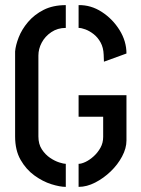

<svg xmlns="http://www.w3.org/2000/svg" viewBox="-20 -725 551 750"><path d="M237 5Q214 5 180.5 -5.5Q147 -16 114.5 -39.5Q82 -63 60.5 -100.5Q39 -138 39 -192V-524Q41 -548 53 -579Q65 -610 89.5 -639Q114 -668 150.5 -686.5Q187 -705 237 -705V-616Q205 -616 180.5 -599.5Q156 -583 143 -558.5Q130 -534 130 -508V-192Q130 -162 143.5 -141.5Q157 -121 175.5 -108.5Q194 -96 211.5 -90.5Q229 -85 237 -85ZM287 5V-85Q298 -85 314 -92.5Q330 -100 346 -114.5Q362 -129 372.5 -148Q383 -167 383 -190V-269H287V-353H474V-176Q474 -146 457 -114Q440 -82 412.5 -55.5Q385 -29 352 -12Q319 5 287 5ZM386 -484 385 -511Q384 -539 373 -559Q362 -579 346 -591.5Q330 -604 314 -610Q298 -616 287 -616V-705Q335 -706 377.5 -678.5Q420 -651 447 -607.5Q474 -564 474 -516Z"/></svg>

Font: Stick No Bills ExtraLight Medium
Style: Regular
Weight: 500
Version: Version 2.000